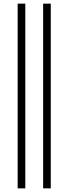

<svg xmlns="http://www.w3.org/2000/svg" viewBox="-20 -810 376 1055"><path d="M77 -790H119V225H77ZM217 -790H259V225H217Z"/></svg>

Font: Bona Nova
Style: Regular
Weight: 400
Designer: Mateusz Machalski
Foundry: Capitalics
Version: Version 4.001; ttfautohint (v1.8.3)